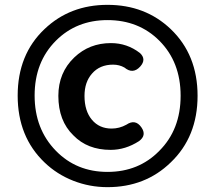

<svg xmlns="http://www.w3.org/2000/svg" viewBox="-20 -763 889 793"><path d="M424 10Q350 10 282.5 -16.5Q215 -43 164 -92Q53 -198 53 -368Q53 -538 164 -643Q269 -743 424 -743Q580 -743 685 -643Q796 -537 796 -367.5Q796 -198 685 -92Q580 10 424 10ZM424 -53Q553 -53 638 -140Q726 -228 726 -367.5Q726 -507 638 -595Q553 -680 424 -680Q296 -680 211 -595Q123 -507 123 -368.5Q123 -230 211 -140Q296 -53 424 -53ZM437 -144Q341 -144 283 -204Q221 -264 221 -367Q221 -463 287 -526Q349 -585 438 -585Q505 -585 558 -544Q586 -518 559 -488Q529 -455 494 -484Q473 -496 447 -496Q392 -496 360 -459Q329 -424 329 -367Q329 -305 359.5 -268.5Q390 -232 441 -232Q473 -232 502 -248Q539 -273 564 -237Q587 -204 554 -180Q498 -144 437 -144Z"/></svg>

Font: GenSenRounded2 TW B
Style: Regular
Weight: 700
Version: Version 2.000;PS 2;hotconv 16.6.51;makeotf.lib2.5.65220 DEVE